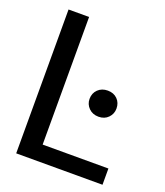

<svg xmlns="http://www.w3.org/2000/svg" viewBox="-130 -789 755 878"><g transform="rotate(20 247.0 -350.0)"><path d="M52 0V-700H152V-79H472V0ZM348 -286Q319 -286 300.5 -304.5Q282 -323 282 -349Q282 -377 300.5 -395Q319 -413 348 -413Q377 -413 395 -395Q413 -377 413 -349Q413 -323 395 -304.5Q377 -286 348 -286Z"/></g></svg>

Font: DM Sans 36pt Medium
Style: Regular
Weight: 500
Designer: Colophon Foundry, Jonny Pinhorn
Foundry: Colophon Foundry
Version: Version 4.004;gftools[0.9.30]